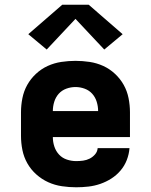

<svg xmlns="http://www.w3.org/2000/svg" viewBox="-20 -786 640 814"><path d="M303 8Q273 8 242.5 3.5Q212 -1 184.5 -13.5Q157 -26 134 -46.5Q111 -67 96 -93.5Q81 -120 75 -150Q69 -180 69 -210V-310Q69 -340 75 -370Q81 -400 95.5 -426Q110 -452 132.5 -473Q155 -494 182.5 -506.5Q210 -519 240 -523.5Q270 -528 300 -528Q330 -528 360 -523.5Q390 -519 417.5 -506.5Q445 -494 467.5 -473Q490 -452 504.5 -426Q519 -400 525 -370Q531 -340 531 -310V-205H204Q204 -184 210.5 -164.5Q217 -145 230.5 -130.5Q244 -116 263.5 -109.5Q283 -103 303 -103Q318 -103 332.5 -105Q347 -107 360 -113.5Q373 -120 383 -131.5Q393 -143 394 -158H529Q527 -132 517.5 -107.5Q508 -83 491 -63Q474 -43 452 -29Q430 -15 405.5 -6.5Q381 2 355 5Q329 8 303 8ZM204 -315H396Q396 -335 390 -354.5Q384 -374 371 -388.5Q358 -403 339 -410Q320 -417 300 -417Q280 -417 261 -410Q242 -403 229 -388.5Q216 -374 210 -354.5Q204 -335 204 -315ZM178 -576 100 -641 244 -766H356L500 -641L422 -576L300 -706Z"/></svg>

Font: Iosevka SS04 Heavy Extended
Style: Regular
Weight: 900
Width: 7
Monospace: yes
Designer: Belleve Invis
Foundry: Belleve Invis
Version: Version 19.0.0; ttfautohint (v1.8.4)